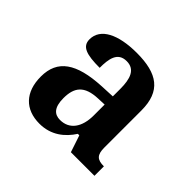

<svg xmlns="http://www.w3.org/2000/svg" viewBox="-96 -823 547 547"><g transform="rotate(45 177.0 -549.5)"><path d="M119 -380C166 -380 197 -406 217 -437H223L240 -386H335V-424C308 -424 298 -433 298 -463V-612C298 -690 256 -719 173 -719C98 -719 50 -695 50 -651C50 -622 75 -614 128 -614C128 -650 133 -682 169 -682C203 -682 212 -653 212 -613V-583L169 -581C72 -576 27 -545 27 -478C27 -415 62 -380 119 -380ZM153 -429C131 -429 116 -442 116 -480C116 -523 133 -547 187 -549L212 -550V-506C212 -459 191 -429 153 -429Z"/></g></svg>

Font: Noto Serif Tamil Condensed SemiBold
Style: Regular
Weight: 600
Width: 3
Designer: Indian Type Foundry, Tom Grace, and the Monotype Design Team
Foundry: Monotype Imaging Inc.
Version: Version 2.004